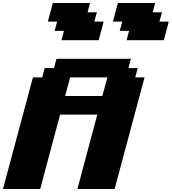

<svg xmlns="http://www.w3.org/2000/svg" viewBox="-20 -1270 1154 1290"><path d="M500 0H750L951.2 -750H888.7L905.3 -812.5H842.8L859.4 -875H359.4L342.8 -812.5H280.3L263.7 -750H201.2L0 0H250Q272 -83 316.7 -250Q361.3 -417 383.8 -500H633.8Q611.3 -417 566.7 -250Q522 -83 500 0ZM667.5 -625H417.5Q423.3 -646 434.6 -687.7Q445.8 -729.5 451.2 -750H701.2Q695.8 -729.5 684.6 -687.5Q673.3 -645.5 667.5 -625ZM830.6 -1000H1080.6Q1086.4 -1020.5 1097.4 -1062.5Q1108.4 -1104.5 1113.8 -1125H1051.3L1068.4 -1187.5H1005.9L1022.5 -1250H772.5Q766.6 -1229 755.4 -1187.5Q744.1 -1146 738.8 -1125H801.3L784.7 -1062.5H847.2ZM393.1 -1000H643.1Q648.9 -1020.5 659.9 -1062.3Q670.9 -1104 676.3 -1125H613.8L630.9 -1187.5H568.4L585 -1250H335Q329.6 -1229 318.4 -1187.5Q307.1 -1146 301.3 -1125H363.8L347.2 -1062.5H409.7Z"/></svg>

Font: Faithful 32x
Style: BoldOblique
Weight: 400
Foundry: Faithful Resource Pack
Version: Version 1.0; January 27, 2023